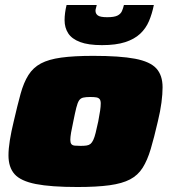

<svg xmlns="http://www.w3.org/2000/svg" viewBox="-20 -742 687 770"><path d="M291 8Q184 8 123.5 -4Q63 -16 38.5 -43.5Q14 -71 14 -119Q14 -145 19.5 -179.5Q25 -214 35 -255Q50 -320 62.5 -365.5Q75 -411 94 -441Q113 -471 144 -487.5Q175 -504 225.5 -511Q276 -518 354 -518Q461 -518 521.5 -506.5Q582 -495 607 -467.5Q632 -440 632 -392Q632 -365 627.5 -330.5Q623 -296 613 -255Q598 -190 584.5 -144.5Q571 -99 552 -69Q533 -39 501.5 -22.5Q470 -6 419 1Q368 8 291 8ZM303 -157Q318 -157 327.5 -158.5Q337 -160 343 -165Q349 -170 354 -180.5Q359 -191 363.5 -209Q368 -227 374 -255Q379 -281 381.5 -298Q384 -315 384 -327Q384 -339 379.5 -344.5Q375 -350 366 -351.5Q357 -353 342 -353Q324 -353 313.5 -350.5Q303 -348 297 -339Q291 -330 286 -310Q281 -290 274 -255Q268 -228 265 -210Q262 -192 262 -181Q262 -170 266 -164.5Q270 -159 279.5 -158Q289 -157 303 -157ZM389 -561Q334 -561 301 -573.5Q268 -586 253.5 -608.5Q239 -631 239 -661Q239 -675 241 -690.5Q243 -706 247 -722H368Q367 -716 365 -710Q363 -704 363 -699Q363 -687 372.5 -680Q382 -673 410 -673Q438 -673 451 -679.5Q464 -686 469 -697.5Q474 -709 477 -722H597Q590 -687 577.5 -657.5Q565 -628 542 -606.5Q519 -585 482 -573Q445 -561 389 -561Z"/></svg>

Font: Saira Expanded Black
Style: Italic
Weight: 900
Width: 7
Italic angle: -12°
Designer: Hector Gatti with collaboration of the Omnibus-Type team
Foundry: Omnibus-Type
Version: Version 1.101